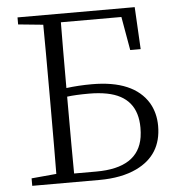

<svg xmlns="http://www.w3.org/2000/svg" viewBox="-52 -775 760 824"><g transform="rotate(-5 328.0 -363.0)"><path d="M237.3 -37.1H333Q514.6 -37.1 535.2 -168Q538.1 -187.5 538.1 -208Q538.1 -340.8 408.2 -366.2Q373 -373 331.1 -373Q273.4 -373 236.3 -368.2V-335.9Q236.3 -135.7 237.3 -37.1ZM498 -688.5H237.3Q236.3 -596.7 236.3 -405.3Q289.1 -412.1 346.7 -412.1Q526.4 -412.1 588.9 -308.6Q614.3 -264.6 614.3 -209Q614.3 -84 503.9 -31.2Q438.5 0 342.8 0H53.7V-32.2L161.1 -42Q162.1 -139.6 162.1 -335.9V-391.6Q162.1 -587.9 161.1 -684.6L53.7 -695.3V-725.6H558.6L568.4 -543.9H523.4Z"/></g></svg>

Font: GenYoMin JP Light
Style: Regular
Weight: 300
Version: Version 1.001;PS 1;hotconv 16.6.51;makeotf.lib2.5.65220 DEVE